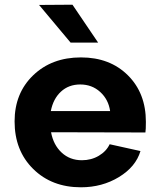

<svg xmlns="http://www.w3.org/2000/svg" viewBox="-20 -776 682 816"><path d="M328 -95Q368 -95 400 -114Q432 -133 446 -163L577 -134Q557 -67 485.5 -23.5Q414 20 324 20Q200 20 121 -58Q42 -136 42 -260Q42 -380 121 -456Q200 -532 324 -532Q447 -532 523.5 -456Q600 -380 600 -258Q600 -224 598 -213L197 -214Q207 -160 242 -127.5Q277 -95 328 -95ZM196 -304H448Q441 -353 406 -385Q371 -417 321 -417Q272 -417 239 -386.5Q206 -356 196 -304ZM146 -755 288 -756 397 -595H280Z"/></svg>

Font: Metropolitano
Style: Bold
Weight: 700
Designer: Fonts by Alex Slobzheninov & Chris M. Simpson / Changes by Cristiano Sobral
Foundry: Fonts by Alex Slobzheninov & Chris M. Simpson / Changes by Cristiano Sobral
Version: Version 1.00;August 30, 2020;FontCreator 13.0.0.2681 64-bit